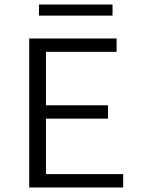

<svg xmlns="http://www.w3.org/2000/svg" viewBox="-20 -828 622 848"><path d="M477 -759H152V-808H477ZM524 -59V0H109V-658H495V-599H183V-363H457V-304H183V-59Z"/></svg>

Font: Ysabeau Infant
Style: Regular
Weight: 400
Designer: Christian Thalmann (Catharsis Fonts)
Version: Version 0.003